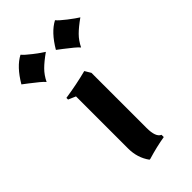

<svg xmlns="http://www.w3.org/2000/svg" viewBox="-317 -815 905 905"><g transform="rotate(-45 136.0 -362.0)"><path d="M180 -485 198 -455V-88Q198 -26 225 -15V0Q170 9 107 28H102Q68 -19 68 -80V-428L31 -444V-455Q111 -467 180 -485ZM-74 -650Q-30 -725 22 -752Q33 -738 65.5 -713Q98 -688 116 -677Q78 -650 55.5 -627.5Q33 -605 18 -574Q11 -583 -6 -597Q-23 -611 -47 -629.5Q-71 -648 -74 -650ZM156 -650Q200 -725 252 -752Q263 -738 295.5 -713Q328 -688 346 -677Q308 -650 285.5 -627.5Q263 -605 248 -574Q241 -583 224 -597Q207 -611 183 -629.5Q159 -648 156 -650Z"/></g></svg>

Font: NewRocker
Style: Regular
Weight: 400
Designer: Pablo Impallari, Brenda Gallo, Rodrigo Fuenzalida
Foundry: Pablo Impallari, Brenda Gallo, Rodrigo Fuenzalida
Version: Version 1.000